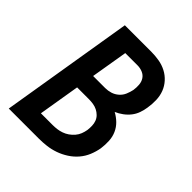

<svg xmlns="http://www.w3.org/2000/svg" viewBox="-200 -868 1001 1001"><g transform="rotate(45 300.0 -367.5)"><path d="M25 0 146 -735H340Q370 -735 399 -730Q428 -725 453 -712Q478 -699 497 -678Q516 -657 526 -631Q536 -605 537 -575Q538 -545 533 -515Q530 -494 522.5 -472.5Q515 -451 501 -433Q487 -415 468 -401Q449 -387 428 -378Q452 -365 471 -346.5Q490 -328 501 -303.5Q512 -279 513.5 -250.5Q515 -222 511 -193Q506 -164 494.5 -136Q483 -108 463 -84.5Q443 -61 416.5 -44Q390 -27 361.5 -17Q333 -7 304 -3.5Q275 0 247 0ZM216 -431H305Q325 -431 344.5 -437Q364 -443 380 -457Q396 -471 404 -490Q412 -509 416 -528Q419 -548 417.5 -568Q416 -588 406 -603.5Q396 -619 378 -626.5Q360 -634 340 -634H250ZM161 -101H247Q263 -101 279 -103Q295 -105 311 -110.5Q327 -116 341.5 -126Q356 -136 367.5 -149.5Q379 -163 385 -178.5Q391 -194 394 -211Q396 -227 395.5 -243.5Q395 -260 389.5 -274.5Q384 -289 373 -300Q362 -311 348 -318Q334 -325 318 -327.5Q302 -330 286 -330H199Z"/></g></svg>

Font: Iosevka SS04 Extended Oblique
Style: Bold
Weight: 700
Width: 7
Italic angle: -9°
Monospace: yes
Designer: Belleve Invis
Foundry: Belleve Invis
Version: Version 19.0.0; ttfautohint (v1.8.4)